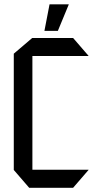

<svg xmlns="http://www.w3.org/2000/svg" viewBox="-20 -888 449 908"><path d="M118 0 45.2 -84.2V-85.2H398.6V-84.2L325.8 0ZM45.2 -85.2V-634.1L132.2 -708.3H133.2V-85.2ZM133.2 -623.1V-708.3H325.8L398.6 -624.1V-623.1ZM190.1 -742 214.3 -867.5H305.1V-866.5L253.6 -742Z"/></svg>

Font: Foldit Thin
Style: Regular
Weight: 100
Designer: Sophia Tai
Foundry: Sophia Tai
Version: Version 1.003